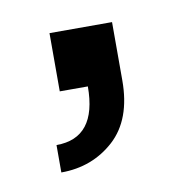

<svg xmlns="http://www.w3.org/2000/svg" viewBox="-39 -123 269 276"><g transform="rotate(-10 95.5 15.0)"><path d="M89.8 0H48.8V-85H140.1V0Q140.1 57.1 108.2 86.2Q76.2 115.2 30.8 115.2V75.2Q89.8 75.2 89.8 0Z"/></g></svg>

Font: LT Superior
Style: Regular
Weight: 400
Designer: Daniel Lyons
Foundry: LyonsType
Version: Version 1.000